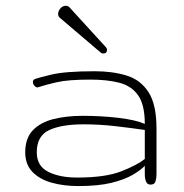

<svg xmlns="http://www.w3.org/2000/svg" viewBox="-20 -625 622 650"><path d="M245.1 4.9Q195.3 4.9 154.5 -6.6Q113.8 -18.1 89.6 -43.2Q65.4 -68.4 65.4 -109.4Q65.4 -157.2 91.3 -184.1Q117.2 -210.9 161.1 -221.9Q205.1 -232.9 259.8 -232.9Q322.3 -232.9 380.6 -226.1Q439 -219.2 470.2 -205.6Q470.2 -270.5 447.5 -302.5Q424.8 -334.5 383.5 -345Q342.3 -355.5 286.6 -355.5Q210.4 -355.5 172.4 -346.7Q134.3 -337.9 110.8 -330.1Q107.9 -329.1 106.9 -329.1Q101.1 -329.1 96.2 -335.2Q91.3 -341.3 91.3 -347.7Q91.3 -354 97.2 -356.9Q105.5 -360.8 153.3 -372.3Q201.2 -383.8 300.8 -383.8Q360.8 -383.8 408.2 -369.4Q455.6 -355 482.7 -313.2Q509.8 -271.5 509.8 -189.5V-34.2Q509.8 -22.9 506.6 -11.5Q503.4 0 489.7 0Q478.5 0 474.4 -10.3Q470.2 -20.5 470.2 -36.1V-63.5Q456.1 -48.8 429 -33Q401.9 -17.1 357.4 -6.1Q313 4.9 245.1 4.9ZM241.2 -23.9Q337.4 -23.9 391.6 -45.4Q445.8 -66.9 470.2 -86.9V-185.1Q422.9 -191.9 369.4 -198Q315.9 -204.1 263.7 -204.1Q188.5 -204.1 146.5 -184.6Q104.5 -165 104.5 -109.4Q104.5 -63 143.1 -43.5Q181.6 -23.9 241.2 -23.9ZM329.1 -443.8Q325.2 -443.8 321.8 -446.3L184.1 -563.5Q176.8 -569.3 176.8 -577.1Q176.8 -587.9 184.6 -596.7Q192.4 -605.5 203.1 -605.5Q210 -605.5 215.3 -600.1L338.4 -465.3Q342.3 -461.4 342.3 -456.5Q342.3 -443.8 329.1 -443.8Z"/></svg>

Font: Gruppo
Style: Regular
Weight: 400
Designer: Vernon Adams
Foundry: Vernon Adams
Version: Version 1.001; ttfautohint (v1.8.4.7-5d5b);gftools[0.9.28]